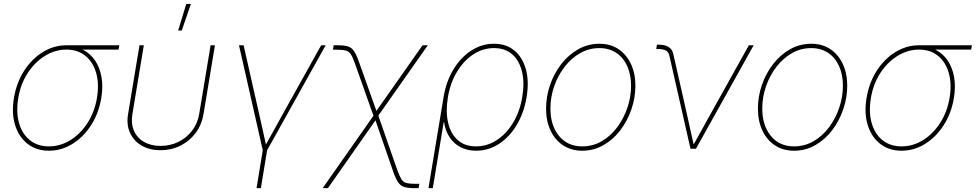

<svg xmlns="http://www.w3.org/2000/svg" viewBox="-20 -770 5052 994"><path d="M233.4 10.3Q168.5 10.3 123 -25.1Q77.6 -60.5 58.3 -122.1Q39.1 -183.6 52.2 -263.2Q65.4 -342.3 105 -403.8Q144.5 -465.3 201.7 -500.5Q258.8 -535.6 323.7 -535.6H597.7L593.8 -513.2H376.5H323.7Q265.6 -513.2 213.1 -481Q160.6 -448.7 123.8 -392.3Q86.9 -335.9 74.7 -263.2Q62.5 -189.9 78.6 -133.1Q94.7 -76.2 134.8 -44.2Q174.8 -12.2 233.4 -12.2Q292 -12.2 344 -44.2Q396 -76.2 432.9 -133.1Q469.7 -189.9 481.9 -263.2Q494.1 -335.9 477.8 -392.6Q461.4 -449.2 421.9 -481.2Q382.3 -513.2 323.7 -513.2L323.2 -531.7Q371.6 -531.7 409.7 -512.2Q447.8 -492.7 472.2 -456.8Q496.6 -420.9 505.4 -371.6Q514.2 -322.3 504.4 -263.2Q491.2 -183.6 451.7 -122.1Q412.1 -60.5 355.2 -25.1Q298.3 10.3 233.4 10.3Z M811 7.8Q755.4 7.8 714.1 -15.9Q672.9 -39.6 653.3 -81.8Q633.8 -124 643.1 -179.7L702.1 -535.6H724.6L665.5 -179.7Q657.2 -130.4 673.6 -93Q689.9 -55.7 725.8 -35.2Q761.7 -14.6 811 -14.6Q860.8 -14.6 903.1 -35.2Q945.3 -55.7 974.1 -93Q1002.9 -130.4 1011.2 -179.7L1070.3 -535.6H1092.8L1033.7 -179.7Q1024.4 -124 992.9 -81.8Q961.4 -39.6 914.3 -15.9Q867.2 7.8 811 7.8ZM902.3 -611.8 944.3 -749.5H968.3L920.9 -611.8Z M1341.3 11.7 1217.3 -535.6H1241.2L1325.2 -164.1Q1334 -127 1341.8 -89.4Q1349.6 -51.8 1358.4 -14.6H1352.5Q1374 -51.8 1394.3 -89.4Q1414.6 -127 1435.5 -164.1L1642.6 -535.6H1666L1360.8 11.7ZM1308.1 204.1 1342.3 -3.9H1364.7L1330.6 204.1Z M1650.4 204.1 1919.4 -179.2H1936L2036.1 108.4Q2048.3 142.1 2058.1 157.7Q2067.9 173.3 2084 177.5Q2100.1 181.6 2130.4 181.6H2150.9L2147.5 204.1H2128.4Q2094.2 204.1 2074.5 198.5Q2054.7 192.9 2041.7 174.6Q2028.8 156.2 2015.6 118.2L1923.8 -147L1677.7 204.1ZM1916.5 -162.1 1818.4 -439Q1806.6 -473.1 1796.6 -488.5Q1786.6 -503.9 1770.5 -508.3Q1754.4 -512.7 1724.1 -512.7H1703.6L1707.5 -535.6H1726.6Q1760.7 -535.6 1780.3 -530Q1799.8 -524.4 1812.5 -505.9Q1825.2 -487.3 1838.4 -449.7L1928.7 -195.8L2167.5 -535.6H2194.8L1932.1 -162.1Z M2198.2 204.1 2276.4 -267.1Q2289.6 -347.7 2327.1 -409.9Q2364.7 -472.2 2419.2 -507.8Q2473.6 -543.5 2537.1 -543.5Q2601.6 -543.5 2643.8 -507.8Q2686 -472.2 2702.9 -409.7Q2719.7 -347.2 2706.1 -267.1Q2692.9 -186.5 2655.5 -123.8Q2618.2 -61 2563.7 -25.4Q2509.3 10.3 2444.8 10.3Q2399.4 10.3 2364.3 -8.1Q2329.1 -26.4 2307.4 -59.6Q2285.6 -92.8 2279.3 -136.7H2276.9L2220.7 204.1ZM2444.8 -12.2Q2502.4 -12.2 2552.2 -44.9Q2602.1 -77.6 2636.7 -135.3Q2671.4 -192.9 2683.6 -267.1Q2696.3 -340.8 2682.6 -398.4Q2668.9 -456.1 2632.1 -488.5Q2595.2 -521 2537.6 -521Q2479 -521 2429.4 -488Q2379.9 -455.1 2345.5 -397.7Q2311 -340.3 2298.8 -267.1Q2286.6 -192.9 2299.8 -135.3Q2313 -77.6 2349.6 -44.9Q2386.2 -12.2 2444.8 -12.2Z M2994.1 10.3Q2937.5 10.3 2895.3 -17.6Q2853 -45.4 2830.1 -94.5Q2807.1 -143.6 2807.1 -207.5Q2807.1 -269.5 2827.4 -329.1Q2847.7 -388.7 2885 -437.3Q2922.4 -485.8 2972.9 -514.6Q3023.4 -543.5 3083.5 -543.5Q3140.1 -543.5 3181.6 -515.9Q3223.1 -488.3 3246.3 -439.2Q3269.5 -390.1 3269.5 -326.2Q3269.5 -264.6 3249 -204.6Q3228.5 -144.5 3191.7 -95.9Q3154.8 -47.4 3104.2 -18.6Q3053.7 10.3 2994.1 10.3ZM2994.1 -12.2Q3049.8 -12.2 3095.9 -39.3Q3142.1 -66.4 3175.8 -111.8Q3209.5 -157.2 3228.3 -212.9Q3247.1 -268.6 3247.1 -325.7Q3247.1 -383.8 3227.3 -427.7Q3207.5 -471.7 3170.7 -496.3Q3133.8 -521 3083 -521Q3029.3 -521 2983.4 -494.9Q2937.5 -468.8 2902.8 -423.8Q2868.2 -378.9 2848.9 -323Q2829.6 -267.1 2829.6 -208Q2829.6 -120.6 2874 -66.4Q2918.5 -12.2 2994.1 -12.2Z M3554.7 0 3444.8 -484.4Q3440.4 -501.5 3426.5 -508.8Q3412.6 -516.1 3389.2 -516.1H3377.4L3380.9 -538.6H3391.1Q3423.3 -538.6 3441.9 -526.6Q3460.4 -514.6 3465.8 -490.2L3539.6 -164.1Q3547.9 -127 3555.9 -89.4Q3564 -51.8 3572.8 -14.6H3566.9Q3588.4 -51.8 3608.6 -89.4Q3628.9 -127 3649.9 -164.1L3856.9 -535.6H3881.8L3583 0Z M4090.8 10.3Q4034.2 10.3 3991.9 -17.6Q3949.7 -45.4 3926.8 -94.5Q3903.8 -143.6 3903.8 -207.5Q3903.8 -269.5 3924.1 -329.1Q3944.3 -388.7 3981.7 -437.3Q4019 -485.8 4069.6 -514.6Q4120.1 -543.5 4180.2 -543.5Q4236.8 -543.5 4278.3 -515.9Q4319.8 -488.3 4343 -439.2Q4366.2 -390.1 4366.2 -326.2Q4366.2 -264.6 4345.7 -204.6Q4325.2 -144.5 4288.3 -95.9Q4251.5 -47.4 4200.9 -18.6Q4150.4 10.3 4090.8 10.3ZM4090.8 -12.2Q4146.5 -12.2 4192.6 -39.3Q4238.8 -66.4 4272.5 -111.8Q4306.2 -157.2 4325 -212.9Q4343.8 -268.6 4343.8 -325.7Q4343.8 -383.8 4324 -427.7Q4304.2 -471.7 4267.3 -496.3Q4230.5 -521 4179.7 -521Q4126 -521 4080.1 -494.9Q4034.2 -468.8 3999.5 -423.8Q3964.8 -378.9 3945.6 -323Q3926.3 -267.1 3926.3 -208Q3926.3 -120.6 3970.7 -66.4Q4015.1 -12.2 4090.8 -12.2Z M4647.5 10.3Q4582.5 10.3 4537.1 -25.1Q4491.7 -60.5 4472.4 -122.1Q4453.1 -183.6 4466.3 -263.2Q4479.5 -342.3 4519 -403.8Q4558.6 -465.3 4615.7 -500.5Q4672.9 -535.6 4737.8 -535.6H5011.7L5007.8 -513.2H4790.5H4737.8Q4679.7 -513.2 4627.2 -481Q4574.7 -448.7 4537.8 -392.3Q4501 -335.9 4488.8 -263.2Q4476.6 -189.9 4492.7 -133.1Q4508.8 -76.2 4548.8 -44.2Q4588.9 -12.2 4647.5 -12.2Q4706.1 -12.2 4758.1 -44.2Q4810.1 -76.2 4846.9 -133.1Q4883.8 -189.9 4896 -263.2Q4908.2 -335.9 4891.8 -392.6Q4875.5 -449.2 4835.9 -481.2Q4796.4 -513.2 4737.8 -513.2L4737.3 -531.7Q4785.6 -531.7 4823.7 -512.2Q4861.8 -492.7 4886.2 -456.8Q4910.6 -420.9 4919.4 -371.6Q4928.2 -322.3 4918.5 -263.2Q4905.3 -183.6 4865.7 -122.1Q4826.2 -60.5 4769.3 -25.1Q4712.4 10.3 4647.5 10.3Z"/></svg>

Font: Inter 20pt Thin
Style: Italic
Weight: 250
Italic angle: -9.3988°
Version: Version 4.001;git-66647c0bb